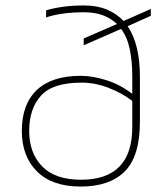

<svg xmlns="http://www.w3.org/2000/svg" viewBox="-20 -674 608 704"><path d="M276 10Q171 10 115.5 -45.5Q60 -101 60 -194Q60 -292 115 -344Q170 -396 276 -396Q318 -396 368.5 -380.5Q419 -365 465 -330V-396Q465 -448 456 -492.5Q447 -537 424 -568L287 -508V-533L409 -586Q388 -606 358.5 -617.5Q329 -629 288 -629Q245 -629 210 -624Q175 -619 149 -610V-636Q175 -644 210 -649Q245 -654 288 -654Q336 -654 372 -639Q408 -624 433 -597L533 -641V-616L448 -578Q471 -544 482 -497.5Q493 -451 493 -393V-228Q493 -101 437.5 -45.5Q382 10 276 10ZM277 -15Q465 -15 465 -208V-304Q427 -333 378 -352Q329 -371 279 -371Q173 -371 130 -323Q87 -275 87 -194Q87 -113 134.5 -64Q182 -15 277 -15Z"/></svg>

Font: Kanit Thin
Style: Regular
Weight: 250
Designer: Katatrad Team
Foundry: CadsonDemak
Version: Version 2.000; ttfautohint (v1.8.3)